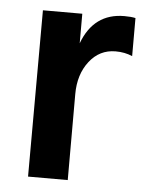

<svg xmlns="http://www.w3.org/2000/svg" viewBox="-43 -547 440 583"><g transform="rotate(5 176.5 -255.5)"><path d="M185 -507V-417Q220 -511 313 -511Q334 -511 347 -508V-392Q324 -402 296 -402Q247 -402 216 -362Q185 -322 185 -262V0H64L65 -507Z"/></g></svg>

Font: Hind SemiBold
Style: Regular
Weight: 600
Designer: Manushi Parikh, Satya Rajpurohit
Foundry: Indian Type Foundry
Version: Version 2.001;PS 1.0;hotconv 1.0.79;makeotf.lib2.5.61930; tt